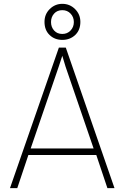

<svg xmlns="http://www.w3.org/2000/svg" viewBox="-20 -981 650 1001"><path d="M287 -733H323L577 0H540L482 -173H128L70 0H32ZM468 -207 322 -633 300 -706H310L286 -633L140 -207ZM212 -867Q212 -907 239.5 -934Q267 -961 305 -961Q344 -961 371.5 -933.5Q399 -906 399 -867Q399 -824 372 -798.5Q345 -773 305 -773Q265 -773 238.5 -798.5Q212 -824 212 -867ZM365 -866Q365 -892 348 -910Q331 -928 305 -928Q278 -928 262 -910Q246 -892 246 -866Q246 -840 262 -822Q278 -804 305 -804Q331 -804 348 -822Q365 -840 365 -866Z"/></svg>

Font: Kreadon
Style: Regular
Weight: 400
Designer: kohakuno
Foundry: StudioGnu
Version: Version 1.000;Glyphs 3.1.2 (3151)